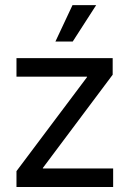

<svg xmlns="http://www.w3.org/2000/svg" viewBox="-20 -748 519 768"><path d="M45.9 0H432.6V-74.2H151.4V-76.2L430.7 -449.2V-515.6H45.9V-441.4H328.1V-439.5L45.9 -63.5ZM201.7 -582H271L364.7 -727.5H270Z"/></svg>

Font: Raveo Display Display
Style: Regular
Weight: 400
Designer: Jakub Foglar, Rasmus Andersson (Inter)
Foundry: Jakubfoglar.com
Version: Version 1.100;Glyphs 3.2.3 (3260)